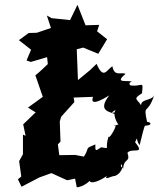

<svg xmlns="http://www.w3.org/2000/svg" viewBox="-20 -757 665 803"><path d="M391 -532 428 -593 386 -626 395 -653 301 -650 341 -643 304 -737 273 -673 196 -681 176 -692 193 -640 134 -620 100 -619 59 -589 110 -549 91 -504 109 -498 177 -518 180 -489C163 -473 147 -457 128 -442L159 -352L97 -307L129 -287L77 -237L87 -189L76 -194V-112L60 -83L69 -19L55 -7L70 24L145 -15L195 -33L261 -3L294 -10L301 26C321 28 377 -6 355 -19C343 20 386 7 427 -21C413 0 448 -22 460 -21C497 -34 498 -84 493 -72C488 -27 478 -104 495 -51C498 -99 527 -75 513 -118C531 -141 590 -107 545 -162C560 -192 545 -175 564 -150C574 -193 584 -229 586 -231C636 -235 589 -256 596 -243C577 -331 597 -270 625 -360C616 -334 570 -345 570 -317C553 -344 534 -342 574 -367C580 -428 576 -388 513 -402C552 -385 502 -407 531 -415C516 -424 454 -405 505 -448C486 -457 458 -435 450 -480C426 -465 413 -422 384 -490L357 -464L306 -422L301 -551L328 -558C348 -549 371 -541 391 -532ZM456 -231C481 -251 437 -170 434 -186C416 -129 444 -136 403 -141C383 -129 377 -118 379 -153C330 -133 358 -144 331 -102L294 -109L228 -108L222 -153L233 -165L230 -249L236 -269L291 -330L288 -349L369 -352C362 -332 365 -314 437 -358C383 -289 446 -290 458 -280C478 -297 422 -272 464 -298C446 -276 481 -214 485 -239Z"/></svg>

Font: Asimov Aggro
Style: CondIt
Weight: 500
Designer: Google
Version: Version 2.000980; 2014